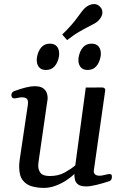

<svg xmlns="http://www.w3.org/2000/svg" viewBox="-20 -920 615 954"><path d="M198.2 13.7Q167 13.7 138.7 5.9Q110.4 -2 92.8 -24.7Q75.2 -47.4 75.2 -92.3Q75.2 -108.4 78.1 -127.9L118.7 -401.4Q119.1 -404.8 119.1 -410.2Q119.1 -426.3 110.6 -431.4Q102.1 -436.5 90.3 -436.5Q80.1 -436.5 68.8 -433.8Q57.6 -431.2 50.8 -431.2Q39.1 -431.2 36.6 -445.3Q35.6 -450.7 39.3 -457.8Q43 -464.8 50.8 -467.3Q117.2 -491.7 151.4 -491.7Q179.7 -491.7 193.6 -481.9Q207.5 -472.2 212.2 -458.7Q216.8 -445.3 216.8 -434.1Q216.8 -426.3 215.8 -421.1Q214.8 -416 214.8 -416L171.9 -118.7Q171.4 -113.3 170.7 -107.7Q169.9 -102.1 169.9 -96.7Q169.9 -75.7 181.6 -60.5Q193.4 -45.4 227.5 -45.4Q270 -45.4 301.3 -62.7Q332.5 -80.1 354 -98.1L406.2 -484.9L486.8 -485.4Q502.9 -485.4 502.9 -471.7L446.3 -73.7Q444.3 -62 451.4 -54.4Q458.5 -46.9 475.1 -46.9Q485.4 -46.9 501 -51Q516.6 -55.2 523.9 -55.2Q528.3 -55.2 532.2 -53.2Q536.1 -51.3 536.1 -40.5Q536.1 -34.7 533.4 -28.6Q530.8 -22.5 523.9 -20Q490.2 -8.8 458.7 -1.2Q427.2 6.3 409.2 6.3Q380.9 6.3 368.4 -3.2Q356 -12.7 352.8 -25.9Q349.6 -39.1 349.6 -49.8Q349.6 -51.3 349.6 -53Q349.6 -54.7 349.6 -56.2Q335.4 -41 310.8 -24.7Q286.1 -8.3 256.6 2.7Q227.1 13.7 198.2 13.7ZM415.5 -572.3Q392.6 -572.3 381.1 -585.9Q369.6 -599.6 369.6 -621.6Q369.6 -629.9 371.1 -637.7Q376.5 -666.5 392.3 -684.8Q408.2 -703.1 435.1 -703.1Q458 -703.1 469.5 -689.5Q481 -675.8 481 -653.3Q481 -649.9 480.7 -645.8Q480.5 -641.6 479.5 -637.7Q474.6 -609.4 458.5 -590.8Q442.4 -572.3 415.5 -572.3ZM208.5 -572.3Q185.5 -572.3 174.1 -585.9Q162.6 -599.6 162.6 -621.6Q162.6 -629.9 164.1 -637.7Q169.4 -666.5 185.3 -684.8Q201.2 -703.1 228 -703.1Q251 -703.1 262.5 -689.5Q273.9 -675.8 273.9 -653.3Q273.9 -649.9 273.7 -645.8Q273.4 -641.6 272.5 -637.7Q267.6 -609.4 251.5 -590.8Q235.4 -572.3 208.5 -572.3ZM313.5 -720.7 289.1 -748.5Q337.9 -795.4 364.7 -833.5Q391.6 -871.6 404.3 -882.3Q413.1 -889.6 424.3 -894.8Q435.5 -899.9 447.8 -899.9Q456.1 -899.9 464.6 -896Q473.1 -892.1 479.5 -883.8Q488.8 -872.6 488.8 -858.4Q488.8 -845.2 481.4 -833.5Q474.1 -821.8 464.4 -813Q456.1 -805.7 432.9 -794.2Q409.7 -782.7 378.2 -764.9Q346.7 -747.1 313.5 -720.7Z"/></svg>

Font: Gelasio
Style: Italic
Weight: 400
Italic angle: -8.5°
Designer: Eben Sorkin
Foundry: Eben Sorkin
Version: Version 1.008